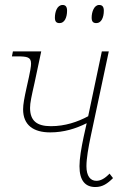

<svg xmlns="http://www.w3.org/2000/svg" viewBox="-20 -743 512 773"><path d="M368 -650C388 -650 398 -673 398 -700C398 -717 391 -723 379 -723C359 -723 349 -695 349 -672C349 -655 356 -650 368 -650ZM220 -650C240 -650 250 -673 250 -700C250 -717 243 -723 232 -723C210 -723 201 -695 201 -672C201 -655 208 -650 220 -650ZM182 -210C237 -210 285 -225 329 -247L317 -193C307 -146 300 -104 300 -74C300 -15 324 10 364 10C393 10 413 -4 435 -26L421 -44C402 -24 385 -15 368 -15C344 -15 328 -34 328 -74C328 -105 336 -150 345 -193L418 -536H390L335 -275C292 -252 242 -235 185 -235C128 -235 101 -257 101 -309C101 -329 107 -356 119 -409L146 -536H32L28 -516H49C90 -516 105 -513 105 -487C105 -476 103 -460 87 -390C78 -349 73 -323 73 -303C73 -239 115 -210 182 -210Z"/></svg>

Font: Noto Serif SemiCondensed Thin
Style: Italic
Weight: 100
Width: 4
Italic angle: -12°
Designer: Monotype Design Team
Foundry: Monotype Imaging Inc.
Version: Version 2.013